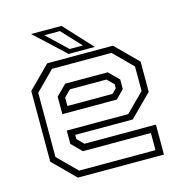

<svg xmlns="http://www.w3.org/2000/svg" viewBox="-103 -782 832 876"><g transform="rotate(-15 313.0 -344.0)"><path d="M468.5 -540 571.5 -437V-294.5L468.5 -191.5H196.5V-172L227 -141.5H564.5V0H158L55 -103V-437L158 -540ZM413.5 -429 460.5 -382.5V-337L421.5 -298H164.5V-380.5L213 -429ZM453.5 -510H172.5L83.5 -420.5V-117.5L171.5 -29.5H532.5V-110.5H211.5L164.5 -157.5V-220.5H455L541 -306.5V-422.5ZM399.5 -398.5H227L196.5 -368V-328H409.5L430.5 -349V-368ZM387 -556H263.5L121.5 -688H265ZM336 -576.5 252 -667H178.5L273.5 -576.5Z"/></g></svg>

Font: Tourney Thin Light
Style: Regular
Weight: 300
Version: Version 1.015